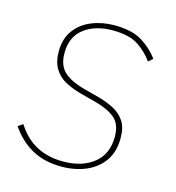

<svg xmlns="http://www.w3.org/2000/svg" viewBox="-85 -591 619 677"><g transform="rotate(15 224.0 -253.0)"><path d="M199 12Q136 12 90.5 -13.5Q45 -39 13 -86L31 -98Q60 -52 102 -29.5Q144 -7 199 -7Q269 -7 311.5 -41Q354 -75 354 -138Q354 -185 327.5 -206.5Q301 -228 251 -241L201 -254Q167 -263 141 -277Q115 -291 100 -315.5Q85 -340 85 -378Q85 -425 108 -456Q131 -487 169 -502.5Q207 -518 252 -518Q317 -518 354.5 -494Q392 -470 414 -439L398 -425Q377 -455 344 -477Q311 -499 251 -499Q186 -499 146 -468Q106 -437 106 -378Q106 -332 132 -309Q158 -286 207 -273L257 -260Q291 -251 317.5 -237.5Q344 -224 359.5 -201Q375 -178 375 -139Q375 -89 351.5 -55.5Q328 -22 288 -5Q248 12 199 12Z"/></g></svg>

Font: IBM Plex Sans Thin
Style: Italic
Weight: 250
Italic angle: -11.31°
Designer: Mike Abbink, Paul van der Laan, Pieter van Rosmalen
Foundry: Bold Monday
Version: Version 3.201